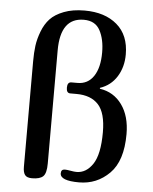

<svg xmlns="http://www.w3.org/2000/svg" viewBox="-54 -805 677 850"><g transform="rotate(5 285.0 -380.0)"><path d="M80 -517Q80 -555 84 -585.5Q88 -616 101 -650Q114 -684 135.5 -707Q157 -730 196 -745Q235 -760 288 -760Q378 -760 432 -714Q486 -668 486 -582Q486 -526 459.5 -483.5Q433 -441 385 -425V-421Q447 -412 483.5 -361.5Q520 -311 520 -231Q520 -112 464 -56Q408 0 329 0Q245 0 245 -33Q245 -51 262 -51Q271 -51 287.5 -48Q304 -45 314 -45Q357 -45 386 -88.5Q415 -132 415 -230Q415 -316 381.5 -352.5Q348 -389 284 -389H256Q239 -389 239 -413Q239 -438 257 -438H284Q330 -438 355.5 -476Q381 -514 381 -582Q381 -640 360 -679.5Q339 -719 288 -719Q184 -719 184 -574V-71Q184 -28 169.5 -14Q155 0 120 0Q97 0 88.5 -11.5Q80 -23 80 -47Z"/></g></svg>

Font: Marmelad
Style: Regular
Weight: 400
Designer: Manvel Shmavonyan
Foundry: Cyreal
Version: Version 1.001;PS 001.001;hotconv 1.0.88;makeotf.lib2.5.64775